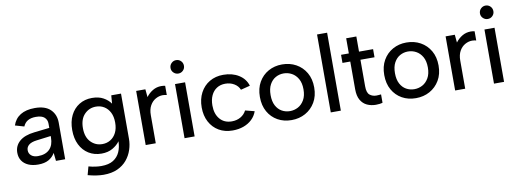

<svg xmlns="http://www.w3.org/2000/svg" viewBox="-68 -1134 4714 1747"><g transform="rotate(-10 2288.5 -260.0)"><path d="M203 5Q150 5 112 -12Q74 -29 53.5 -60Q33 -91 33 -134Q33 -197 80 -238.5Q127 -280 218 -290L359 -306V-346Q359 -381 334.5 -403.5Q310 -426 256 -426Q210 -426 181 -409Q152 -392 138 -358L55 -382Q75 -443 126.5 -475Q178 -507 260 -507Q356 -507 404 -460Q452 -413 452 -338V0H367L359 -75Q337 -37 299.5 -16Q262 5 203 5ZM214 -71Q284 -71 321.5 -109Q359 -147 359 -217V-231L225 -214Q177 -208 153.5 -188.5Q130 -169 130 -139Q130 -109 152.5 -90Q175 -71 214 -71Z M628 178 649 101Q682 110 711.5 114Q741 118 766 118Q835 118 876.5 92Q918 66 937.5 22Q957 -22 958 -77Q934 -43 891 -18Q848 7 788 7Q721 7 669.5 -25Q618 -57 589.5 -114.5Q561 -172 561 -250Q561 -328 589.5 -385.5Q618 -443 669.5 -475Q721 -507 788 -507Q850 -507 893 -483Q936 -459 960 -424L966 -500H1056V-83Q1056 -32 1039.5 18.5Q1023 69 989 110Q955 151 901.5 175.5Q848 200 773 200Q742 200 705.5 194.5Q669 189 628 178ZM810 -77Q852 -77 885.5 -97.5Q919 -118 938.5 -156.5Q958 -195 958 -250Q958 -305 938.5 -343.5Q919 -382 885.5 -402.5Q852 -423 810 -423Q747 -423 703.5 -378Q660 -333 660 -250Q660 -167 703.5 -122Q747 -77 810 -77Z M1196 0V-500H1281L1288 -427Q1313 -461 1349 -482.5Q1385 -504 1428 -504Q1437 -504 1446 -503Q1455 -502 1464 -500V-415Q1455 -417 1446 -418.5Q1437 -420 1427 -420Q1393 -420 1361 -402Q1329 -384 1309 -348.5Q1289 -313 1289 -260V0Z M1555 0V-500H1648V0ZM1602 -589Q1577 -589 1558.5 -607Q1540 -625 1540 -650Q1540 -677 1558.5 -695Q1577 -713 1602 -713Q1628 -713 1646 -695Q1664 -677 1664 -650Q1664 -625 1646 -607Q1628 -589 1602 -589Z M1999 7Q1927 7 1872.5 -25Q1818 -57 1787.5 -114.5Q1757 -172 1757 -248Q1757 -325 1788 -383.5Q1819 -442 1874 -474.5Q1929 -507 2001 -507Q2084 -507 2144 -469.5Q2204 -432 2223 -367L2137 -345Q2123 -381 2087 -402.5Q2051 -424 2005 -424Q1960 -424 1926.5 -402.5Q1893 -381 1874.5 -341.5Q1856 -302 1856 -249Q1856 -170 1896.5 -123Q1937 -76 2006 -76Q2052 -76 2087.5 -96.5Q2123 -117 2141 -153L2226 -131Q2211 -88 2178.5 -57Q2146 -26 2100.5 -9.5Q2055 7 1999 7Z M2544 7Q2472 7 2416 -24.5Q2360 -56 2327.5 -113.5Q2295 -171 2295 -250Q2295 -329 2328 -386.5Q2361 -444 2417.5 -475.5Q2474 -507 2544 -507Q2616 -507 2673 -475.5Q2730 -444 2763.5 -386.5Q2797 -329 2797 -250Q2797 -171 2763 -113.5Q2729 -56 2672 -24.5Q2615 7 2544 7ZM2544 -76Q2583 -76 2618 -94.5Q2653 -113 2675.5 -152Q2698 -191 2698 -250Q2698 -309 2676 -347.5Q2654 -386 2619 -405Q2584 -424 2544 -424Q2504 -424 2470 -405Q2436 -386 2415 -347.5Q2394 -309 2394 -250Q2394 -191 2414.5 -152.5Q2435 -114 2469 -95Q2503 -76 2544 -76Z M2906 0V-720H2999V0Z M3385 -5Q3373 -1 3356.5 1Q3340 3 3323 3Q3279 3 3242 -14Q3205 -31 3183 -69Q3161 -107 3161 -169V-425H3089V-500H3161V-640H3255V-500H3385V-425H3255V-179Q3255 -120 3280.5 -99.5Q3306 -79 3341 -79Q3350 -79 3362.5 -80Q3375 -81 3385 -82Z M3693 7Q3621 7 3565 -24.5Q3509 -56 3476.5 -113.5Q3444 -171 3444 -250Q3444 -329 3477 -386.5Q3510 -444 3566.5 -475.5Q3623 -507 3693 -507Q3765 -507 3822 -475.5Q3879 -444 3912.5 -386.5Q3946 -329 3946 -250Q3946 -171 3912 -113.5Q3878 -56 3821 -24.5Q3764 7 3693 7ZM3693 -76Q3732 -76 3767 -94.5Q3802 -113 3824.5 -152Q3847 -191 3847 -250Q3847 -309 3825 -347.5Q3803 -386 3768 -405Q3733 -424 3693 -424Q3653 -424 3619 -405Q3585 -386 3564 -347.5Q3543 -309 3543 -250Q3543 -191 3563.5 -152.5Q3584 -114 3618 -95Q3652 -76 3693 -76Z M4055 0V-500H4140L4147 -427Q4172 -461 4208 -482.5Q4244 -504 4287 -504Q4296 -504 4305 -503Q4314 -502 4323 -500V-415Q4314 -417 4305 -418.5Q4296 -420 4286 -420Q4252 -420 4220 -402Q4188 -384 4168 -348.5Q4148 -313 4148 -260V0Z M4414 0V-500H4507V0ZM4461 -589Q4436 -589 4417.5 -607Q4399 -625 4399 -650Q4399 -677 4417.5 -695Q4436 -713 4461 -713Q4487 -713 4505 -695Q4523 -677 4523 -650Q4523 -625 4505 -607Q4487 -589 4461 -589Z"/></g></svg>

Font: Envelope Sans Variable
Style: Regular
Weight: 500
Designer: Andreas Rasmussen / Norman Anderson
Foundry: mail.de GmbH
Version: Version 1.150